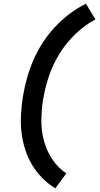

<svg xmlns="http://www.w3.org/2000/svg" viewBox="-20 -861 540 1042"><path d="M280 161Q241 137 209 104.5Q177 72 153.5 32.5Q130 -7 116 -52Q102 -97 96.5 -144.5Q91 -192 94 -241.5Q97 -291 105 -340Q113 -389 127 -438.5Q141 -488 161.5 -535.5Q182 -583 211 -628Q240 -673 276.5 -712.5Q313 -752 356 -784.5Q399 -817 446 -841L498 -756Q439 -724 389 -676Q339 -628 303.5 -570.5Q268 -513 246.5 -450.5Q225 -388 215 -325L214 -324Q205 -266 204.5 -207.5Q204 -149 219 -95Q234 -41 264.5 4.5Q295 50 340 80Z"/></svg>

Font: Iosevka
Style: Bold Italic
Weight: 700
Italic angle: -9°
Monospace: yes
Designer: Belleve Invis
Foundry: Belleve Invis
Version: Version 32.5.0; ttfautohint (v1.8.4)